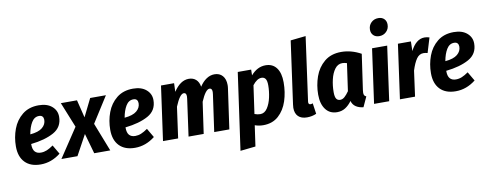

<svg xmlns="http://www.w3.org/2000/svg" viewBox="-78 -1217 4707 1850"><g transform="rotate(-10 2275.5 -292.5)"><path d="M484 -406Q484 -304 397.5 -256Q311 -208 173 -193V-191Q173 -140 193.5 -117.5Q214 -95 252 -95Q282 -95 310 -106.5Q338 -118 374 -143L426 -54Q336 17 231 17Q132 17 78 -38.5Q24 -94 24 -195Q24 -284 54 -364.5Q84 -445 148 -496.5Q212 -548 308 -548Q390 -548 437 -507.5Q484 -467 484 -406ZM338 -401Q338 -421 327.5 -433.5Q317 -446 294 -446Q248 -446 220.5 -400.5Q193 -355 181 -286Q262 -293 300 -324.5Q338 -356 338 -401Z M964 -531 804 -279 913 0H756L700 -198L592 0H435L623 -283L523 -531H681L724 -357L810 -531Z M1407 -406Q1407 -304 1320.5 -256Q1234 -208 1096 -193V-191Q1096 -140 1116.5 -117.5Q1137 -95 1175 -95Q1205 -95 1233 -106.5Q1261 -118 1297 -143L1349 -54Q1259 17 1154 17Q1055 17 1001 -38.5Q947 -94 947 -195Q947 -284 977 -364.5Q1007 -445 1071 -496.5Q1135 -548 1231 -548Q1313 -548 1360 -507.5Q1407 -467 1407 -406ZM1261 -401Q1261 -421 1250.5 -433.5Q1240 -446 1217 -446Q1171 -446 1143.5 -400.5Q1116 -355 1104 -286Q1185 -293 1223 -324.5Q1261 -356 1261 -401Z M2136 -424Q2136 -406 2133 -388L2078 0H1930L1981 -361Q1983 -379 1983 -383Q1983 -420 1958 -420Q1919 -420 1871 -307L1827 0H1679L1729 -361Q1731 -379 1731 -385Q1731 -420 1706 -420Q1667 -420 1619 -303L1577 0H1429L1503 -531H1631L1628 -447Q1694 -548 1777 -548Q1820 -548 1847.5 -523Q1875 -498 1882 -452Q1911 -497 1948.5 -522.5Q1986 -548 2028 -548Q2078 -548 2107 -515Q2136 -482 2136 -424Z M2254 -531H2385L2384 -475Q2447 -548 2528 -548Q2597 -548 2634.5 -498Q2672 -448 2672 -356Q2672 -259 2644.5 -174.5Q2617 -90 2558 -36.5Q2499 17 2408 17Q2366 17 2326 3L2297 206L2148 222ZM2521 -353Q2521 -399 2507.5 -417.5Q2494 -436 2469 -436Q2425 -436 2381 -379L2342 -104Q2372 -93 2398 -93Q2440 -93 2467.5 -134.5Q2495 -176 2508 -236Q2521 -296 2521 -353Z M2872 -136 2871 -126Q2871 -103 2891 -103Q2901 -103 2913 -108L2928 -3Q2887 16 2836 16Q2781 16 2751 -13Q2721 -42 2721 -97Q2721 -112 2724 -130L2809 -742L2958 -758Z M3461 -496 3411 -149Q3409 -129 3409 -123Q3409 -108 3414 -99Q3419 -90 3433 -84L3388 14Q3345 10 3315 -10Q3285 -30 3275 -67Q3246 -27 3211 -5Q3176 17 3131 17Q3059 17 3019 -36.5Q2979 -90 2979 -181Q2979 -272 3008.5 -356Q3038 -440 3103 -494Q3168 -548 3268 -548Q3366 -548 3461 -496ZM3130 -179Q3130 -133 3142.5 -114Q3155 -95 3180 -95Q3203 -95 3223.5 -113Q3244 -131 3267 -164L3305 -432Q3281 -440 3260 -440Q3216 -440 3187 -401Q3158 -362 3144 -302Q3130 -242 3130 -179Z M3716 -531 3642 0H3494L3568 -531ZM3579 -710Q3579 -752 3607 -779.5Q3635 -807 3677 -807Q3713 -807 3734 -786Q3755 -765 3755 -731Q3755 -689 3727 -661.5Q3699 -634 3658 -634Q3622 -634 3600.5 -655Q3579 -676 3579 -710Z M4131 -538 4087 -393Q4066 -399 4047 -399Q4006 -399 3979 -360.5Q3952 -322 3929 -249L3895 0H3747L3821 -531H3948L3946 -437Q3971 -489 4006 -517.5Q4041 -546 4083 -546Q4107 -546 4131 -538Z M4545 -406Q4545 -304 4458.5 -256Q4372 -208 4234 -193V-191Q4234 -140 4254.5 -117.5Q4275 -95 4313 -95Q4343 -95 4371 -106.5Q4399 -118 4435 -143L4487 -54Q4397 17 4292 17Q4193 17 4139 -38.5Q4085 -94 4085 -195Q4085 -284 4115 -364.5Q4145 -445 4209 -496.5Q4273 -548 4369 -548Q4451 -548 4498 -507.5Q4545 -467 4545 -406ZM4399 -401Q4399 -421 4388.5 -433.5Q4378 -446 4355 -446Q4309 -446 4281.5 -400.5Q4254 -355 4242 -286Q4323 -293 4361 -324.5Q4399 -356 4399 -401Z"/></g></svg>

Font: Fira Sans Condensed
Style: Bold Italic
Weight: 700
Width: 3
Italic angle: -8°
Designer: Carrois Corporate & Edenspiekermann AG
Foundry: Carrois Corporate GbR & Edenspiekermann AG
Version: Version 4.203